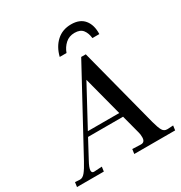

<svg xmlns="http://www.w3.org/2000/svg" viewBox="-234 -922 996 1054"><g transform="rotate(-30 264.5 -395.0)"><path d="M-16 -27Q1 -27 16.5 -46Q32 -65 53 -104L326 -607H355L486 -102Q497 -61 507 -44Q517 -27 536 -27H541L575 -29L571 0H312L316 -29L369 -27Q396 -26 396 -58Q396 -77 392 -90L361 -208H139L79 -96Q58 -58 58 -41Q58 -26 72 -26L123 -29L119 0H-51L-47 -29ZM288 -484 154 -236H353ZM367 -790Q422 -790 449.5 -756.5Q477 -723 475 -666H431Q428 -698 412 -719Q396 -740 360 -740Q325 -740 301.5 -718.5Q278 -697 267 -666H224Q238 -723 275 -756.5Q312 -790 367 -790Z"/></g></svg>

Font: Unna
Style: Italic
Weight: 400
Italic angle: -8.05°
Designer: Jorge de Buen Unna
Foundry: Omnibus-Type
Version: Version 2.008